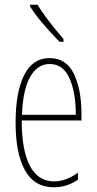

<svg xmlns="http://www.w3.org/2000/svg" viewBox="-20 -783 409 813"><path d="M325 -301V-273H72Q72 -147 106.5 -81Q141 -15 209 -15Q260 -15 310 -52V-22Q263 10 208 10Q126 10 86 -61.5Q46 -133 46 -264Q46 -392 82 -464.5Q118 -537 190 -537Q261 -537 293 -470Q325 -403 325 -301ZM73 -297H301Q301 -392 274 -452Q247 -512 190 -512Q139 -512 108 -458Q77 -404 73 -297ZM236 -633Q235 -635 249 -617V-606H232Q145 -695 107 -756V-763H139Q170 -711 236 -633Z"/></svg>

Font: Noto Sans Display Thin Cond
Style: Regular
Weight: 250
Width: 3
Designer: Monotype Design team
Foundry: Monotype Imaging Inc.
Version: Version 1.000